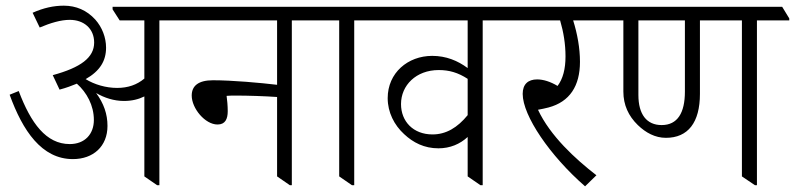

<svg xmlns="http://www.w3.org/2000/svg" viewBox="-20 -647 2803 677"><path d="M237 -86C309 -86 359 -131 359 -203C359 -245 346 -282 319 -319C348 -302 382 -291 417 -291C445 -291 469 -297 489 -307V-25L534 6H542V-575H656V-582L631 -623H377V-614L402 -575H489V-370C463 -348 431 -337 393 -337C353 -337 313 -349 282 -368C333 -397 354 -433 354 -479C354 -515 340 -551 316 -578C286 -611 248 -627 205 -627C169 -627 133 -619 95 -602L120 -550C158 -566 194 -577 226 -577C276 -577 312 -546 312 -497C312 -444 265 -409 166 -382L190 -331C213 -337 234 -345 251 -352C286 -321 311 -275 311 -224C311 -174 279 -139 226 -139C143 -139 89 -212 46 -326L14 -313C60 -186 127 -86 237 -86Z M747 -208C774 -208 783 -227 783 -255C783 -274 781 -295 779 -309C790 -310 801 -310 811 -310C854 -310 914 -308 957 -305V-25L1002 6H1009V-575H1123V-582L1098 -623H594V-614L619 -575H957V-348C898 -355 799 -364 731 -364C679 -364 656 -344 656 -310C656 -265 703 -208 747 -208Z M1221 6H1229V-575H1343V-582L1317 -623H1061V-615L1086 -575H1176V-25Z M1526 -124C1567 -124 1602 -139 1629 -164V-25L1674 6H1682V-575H1796V-582L1771 -623H1280V-614L1305 -575H1629V-407C1594 -433 1553 -450 1504 -450C1418 -450 1347 -390 1347 -301C1347 -251 1370 -206 1405 -174C1437 -144 1476 -124 1526 -124ZM1394 -280C1394 -346 1447 -400 1527 -400C1564 -400 1595 -391 1629 -369V-241C1593 -197 1553 -173 1505 -173C1437 -173 1394 -219 1394 -280Z M2043 10 2083 -29C2008 -87 1920 -168 1877 -260C1889 -262 1902 -265 1914 -268C1989 -288 2025 -344 2025 -429C2025 -477 2016 -527 2001 -575H2131V-582L2106 -623H1733V-614L1758 -575H1955C1967 -534 1974 -492 1974 -448C1974 -404 1965 -369 1946 -344C1921 -359 1896 -367 1874 -367C1842 -367 1823 -350 1823 -316C1823 -239 1919 -98 2043 10Z M2328 -161C2406 -161 2448 -215 2448 -316V-575H2596V-25L2642 6H2649V-575H2763V-582L2738 -623H2069V-614L2094 -575H2178V-324C2178 -277 2196 -238 2229 -206C2257 -179 2290 -161 2328 -161ZM2231 -312V-575H2395V-324C2395 -249 2369 -206 2313 -206C2260 -206 2231 -244 2231 -312Z"/></svg>

Font: Noto Serif Devanagari SemiCondensed Light
Style: Regular
Weight: 300
Width: 4
Designer: Universal Thirst, Indian Type Foundry and the Monotype Design Team
Foundry: Monotype Imaging Inc.
Version: Version 2.004